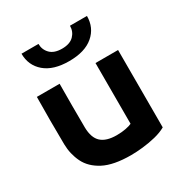

<svg xmlns="http://www.w3.org/2000/svg" viewBox="-166 -815 900 950"><g transform="rotate(-30 284.0 -340.0)"><path d="M385 -470H514V-28Q488 -13 451.5 -4Q415 5 377.5 9Q340 13 311 13Q211 13 154.5 -16.5Q98 -46 74.5 -94.5Q51 -143 50 -199Q49 -270 49 -334.5Q49 -399 50 -470H180Q179 -345 180 -220Q181 -161 210 -134.5Q239 -108 298 -108Q326 -108 349.5 -112.5Q373 -117 385 -123ZM278 -543Q188 -543 139.5 -584.5Q91 -626 91 -693H188Q188 -660 210.5 -637Q233 -614 278 -614Q323 -614 345.5 -637Q368 -660 368 -693H465Q465 -626 416.5 -584.5Q368 -543 278 -543Z"/></g></svg>

Font: Kreadon
Style: Bold
Weight: 700
Designer: Reiya WATANABE
Foundry: StudioGnu
Version: Version 1.003; ttfautohint (v1.8.4.7-5d5b);gftools[0.9.32]